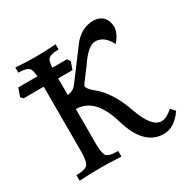

<svg xmlns="http://www.w3.org/2000/svg" viewBox="-172 -856 1017 1019"><g transform="rotate(-30 336.5 -346.0)"><path d="M549.8 8.8Q428.7 8.8 377.9 -165.3Q327.1 -339.4 210.4 -339.4V-127.9Q210.4 -76.7 220.7 -55.4Q231 -34.2 293.9 -34.2V0Q213.4 -3.9 166.5 -3.9Q111.8 -3.9 37.6 0V-34.2Q100.1 -34.2 111.1 -57.4Q122.1 -80.6 122.1 -130.9V-553.2Q122.1 -605 113.5 -632.1Q105 -659.2 42.5 -659.2V-690.9Q106.9 -686 166.5 -686Q218.8 -686 289.1 -690.9V-659.2Q227.5 -659.2 219 -633.5Q210.4 -607.9 210.4 -554.2V-425.8Q244.6 -427.2 266.6 -456.5L394.5 -627.4Q446.8 -699.7 526.4 -699.7Q598.6 -695.8 605.5 -619.6Q605.5 -577.1 565.9 -532.2Q533.2 -599.1 477.5 -599.1Q434.1 -599.1 375 -510.7L323.2 -441.9Q312.5 -427.7 310.5 -420.9Q312.5 -403.3 346.2 -376Q423.3 -314 468.3 -184.8Q513.2 -55.7 572.8 -55.7Q603 -55.7 644 -91.3L666.5 -65.4Q616.2 8.8 549.8 8.8ZM297.9 -527.3H-1L-14.6 -541L2.9 -591.8H300.8L314.5 -573.2Z"/></g></svg>

Font: Almanac
Style: Regular
Weight: 400
Designer: Eden's Almanac
Version: Version 3.501;March 28, 2021;FontCreator 13.0.0.2683 64-bit